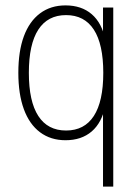

<svg xmlns="http://www.w3.org/2000/svg" viewBox="-20 -512 514 712"><path d="M362 180V-121H371Q358 -57 320 -24.5Q282 8 223 8Q168 8 128.5 -21.5Q89 -51 68.5 -107Q48 -163 48 -242Q48 -322 68.5 -377.5Q89 -433 128.5 -462.5Q168 -492 223 -492Q282 -492 320 -459.5Q358 -427 371 -363H362V-484H400V180ZM225 -28Q293 -28 328 -82Q363 -136 363 -242Q363 -348 328 -402Q293 -456 225 -456Q157 -456 122 -402Q87 -348 87 -242Q87 -136 122 -82Q157 -28 225 -28Z"/></svg>

Font: Nunito Sans 12pt ExtraLight Condensed
Style: Regular
Weight: 200
Width: 3
Version: Version 3.101;gftools[0.9.27]